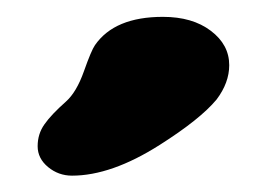

<svg xmlns="http://www.w3.org/2000/svg" viewBox="-20 -732 318 229"><path d="M170.4 -559.1Q112.8 -522.5 65.9 -522.5Q49.8 -522.5 37.4 -532.7Q24.9 -543 24.9 -557.6Q24.9 -572.3 33 -583.7Q41 -595.2 58.6 -610.8Q71.3 -622.1 80.1 -647Q88.9 -671.9 93.3 -678.2Q116.7 -711.9 174.3 -711.9Q209.5 -711.9 231.4 -695.3Q253.4 -678.7 253.4 -654.3Q253.4 -633.3 238.3 -613.3Q218.8 -589.8 170.4 -559.1Z"/></svg>

Font: Cooper* Black
Style: Regular
Weight: 900
Designer: Owen Earl
Foundry: indestructible type*
Version: Version 0.001